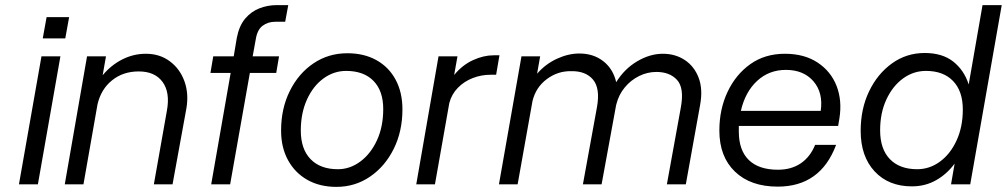

<svg xmlns="http://www.w3.org/2000/svg" viewBox="-20 -720 3933 750"><path d="M162 -653H250L235 -570H147ZM142 -500H216L128 0H54Z M320 -500H394L381 -426Q413 -465 457 -487.5Q501 -510 550 -510Q604 -510 643.5 -480.5Q683 -451 700.5 -402.5Q718 -354 708 -296L654 0H581L632 -288Q645 -359 615 -400Q585 -441 522 -441Q461 -441 418 -406.5Q375 -372 361 -313L306 0H233Z M802 -435 813 -500H893L905 -572Q914 -619 937.5 -647Q961 -675 993.5 -687.5Q1026 -700 1060 -700H1106L1094 -635H1055Q1027 -635 1006 -619.5Q985 -604 979 -566L967 -500H1070L1059 -435H956L879 0H805L881 -435Z M1078 -210Q1078 -296 1112 -364.5Q1146 -433 1204.5 -472.5Q1263 -512 1337 -512Q1402 -512 1450.5 -485Q1499 -458 1525.5 -408.5Q1552 -359 1552 -293Q1552 -207 1518 -138.5Q1484 -70 1425.5 -30Q1367 10 1294 10Q1229 10 1180.5 -17.5Q1132 -45 1105 -94.5Q1078 -144 1078 -210ZM1477 -294Q1477 -365 1439 -404Q1401 -443 1332 -443Q1284 -443 1243.5 -413.5Q1203 -384 1179 -331Q1155 -278 1155 -210Q1155 -138 1193 -98.5Q1231 -59 1300 -59Q1347 -59 1387.5 -89Q1428 -119 1452.5 -172Q1477 -225 1477 -294Z M1693 -500H1767L1754 -427Q1786 -466 1827.5 -485Q1869 -504 1908 -504H1931L1918 -428H1896Q1860 -428 1826.5 -415Q1793 -402 1768.5 -377Q1744 -352 1735 -317L1679 0H1606Z M2017 -500H2090L2078 -432Q2111 -470 2155.5 -490.5Q2200 -511 2243 -511Q2298 -511 2336.5 -481Q2375 -451 2387 -399Q2419 -451 2469 -480.5Q2519 -510 2569 -510Q2618 -510 2655 -485.5Q2692 -461 2709 -416.5Q2726 -372 2715 -311L2659 0H2585L2640 -303Q2653 -377 2624.5 -408Q2596 -439 2544 -439Q2509 -439 2476.5 -423Q2444 -407 2420.5 -378.5Q2397 -350 2388 -314Q2388 -312 2387 -311L2330 0H2257L2312 -302Q2325 -375 2296.5 -409Q2268 -443 2211 -442Q2159 -443 2116 -411Q2073 -379 2060 -325L2002 0H1929Z M2790 -210Q2790 -293 2822 -361Q2854 -429 2911 -469.5Q2968 -510 3046 -510Q3122 -510 3174 -475.5Q3226 -441 3248 -384Q3270 -327 3259 -258L3254 -228H2866Q2866 -217 2866 -206Q2866 -133 2905 -95Q2944 -57 3019 -57Q3071 -57 3108 -82Q3145 -107 3164 -154H3246Q3185 9 3018 9Q2912 9 2851 -49.5Q2790 -108 2790 -210ZM3050 -447Q2984 -447 2937.5 -404Q2891 -361 2874 -287H3186Q3196 -358 3157.5 -402.5Q3119 -447 3050 -447Z M3893 -700 3770 0H3695L3709 -81Q3679 -40 3636.5 -16Q3594 8 3542 8Q3451 8 3396.5 -50.5Q3342 -109 3342 -209Q3342 -295 3375 -363.5Q3408 -432 3464.5 -472.5Q3521 -513 3592 -513Q3661 -513 3703.5 -479.5Q3746 -446 3764 -390L3818 -700ZM3418 -211Q3418 -138 3456 -98.5Q3494 -59 3563 -59Q3611 -59 3651.5 -88.5Q3692 -118 3716.5 -171Q3741 -224 3741 -292Q3741 -364 3703 -403.5Q3665 -443 3597 -443Q3548 -443 3507.5 -413.5Q3467 -384 3442.5 -331.5Q3418 -279 3418 -211Z"/></svg>

Font: Overused Grotesk
Style: Italic
Weight: 400
Italic angle: -10°
Version: Version 0.003